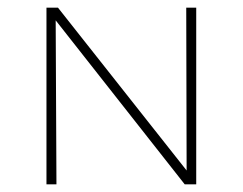

<svg xmlns="http://www.w3.org/2000/svg" viewBox="-20 -480 632 500"><path d="M491 -460V0H461L125 -427L127 0H101V-460H131L466 -36L465 -460Z"/></svg>

Font: Ysabeau SC Extralight
Style: Regular
Weight: 200
Designer: Christian Thalmann (Catharsis Fonts)
Version: Version 0.003